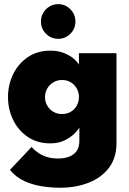

<svg xmlns="http://www.w3.org/2000/svg" viewBox="-20 -660 604 900"><path d="M261 220Q220 220 176.5 213.2Q133 206.5 93.8 188.5Q54.5 170.5 26.5 136.5L128 29Q140.5 43 157.5 55.2Q174.5 67.5 198 75.2Q221.5 83 253 83Q281.5 83 304 74.5Q326.5 66 339.2 47.8Q352 29.5 352 1V-8H526V11Q526 80 490.8 126.5Q455.5 173 395.5 196.5Q335.5 220 261 220ZM352 0V-61.5Q347 -52 329.5 -34.2Q312 -16.5 283.2 -2.2Q254.5 12 216 12Q155 12 110.5 -18Q66 -48 41.8 -97.5Q17.5 -147 17.5 -205Q17.5 -263 41.8 -312.5Q66 -362 110.5 -392.2Q155 -422.5 216 -422.5Q252.5 -422.5 279.8 -411.5Q307 -400.5 324.8 -385.5Q342.5 -370.5 350 -357V-410.5H526V0ZM191 -205Q191 -183 201.5 -164.8Q212 -146.5 230 -136Q248 -125.5 271 -125.5Q294 -125.5 311.8 -136Q329.5 -146.5 339.8 -164.8Q350 -183 350 -205Q350 -227 339.8 -245.2Q329.5 -263.5 311.8 -274.2Q294 -285 271 -285Q248 -285 230 -274.2Q212 -263.5 201.5 -245.2Q191 -227 191 -205ZM253 -478Q219 -478 195.5 -501.8Q172 -525.5 172 -559Q172 -592.5 195.5 -616.5Q219 -640.5 253 -640.5Q286.5 -640.5 310 -616.5Q333.5 -592.5 333.5 -559Q333.5 -525.5 310 -501.8Q286.5 -478 253 -478Z"/></svg>

Font: League Spartan Thin ExtraBold
Style: Regular
Weight: 800
Version: Version 2.002